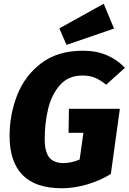

<svg xmlns="http://www.w3.org/2000/svg" viewBox="-20 -983 685 1022"><path d="M645 -622 545 -532Q513 -558 484.5 -569.5Q456 -581 418 -581Q344 -581 299 -530Q254 -479 236 -402.5Q218 -326 218 -244Q218 -174 242.5 -144.5Q267 -115 318 -115Q360 -115 404 -134L424 -276H345L347 -404H618L570 -57Q512 -21 443 -1Q374 19 309 19Q169 19 100 -51.5Q31 -122 31 -259Q31 -373 71.5 -476.5Q112 -580 199.5 -646.5Q287 -713 421 -713Q494 -713 550 -688.5Q606 -664 645 -622ZM587 -831 334 -744 296 -832 532 -963Z"/></svg>

Font: Trujillo ExtraBold
Style: Italic
Weight: 800
Italic angle: -8°
Designer: Fira Sans original fonts by bBox Type GmbH, Carrois Corporate GbR, & Edenspiekermann AG / Changes by Cristiano Sobral
Foundry: Fira Sans original fonts by bBox Type GmbH, Carrois Corporate GbR, & Edenspiekermann AG / Changes by Cristiano Sobral
Version: Version 4.301;July 28, 2020;FontCreator 13.0.0.2655 64-bit